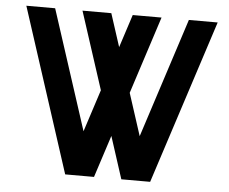

<svg xmlns="http://www.w3.org/2000/svg" viewBox="-51 -762 980 820"><g transform="rotate(5 439.5 -351.5)"><path d="M257.3 0 29.3 -703.1H152.8L319.3 -190.4L377.9 -371.1L270 -703.1H393.6L439.5 -561.5L485.4 -703.1H608.9L501.5 -371.1L560.1 -190.4L726.1 -703.1H849.6L621.6 0H498L439.5 -180.7L380.9 0Z"/></g></svg>

Font: Gerhaus
Style: Regular
Weight: 400
Designer: GGBotNet
Foundry: GGBotNet
Version: 1.01